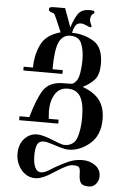

<svg xmlns="http://www.w3.org/2000/svg" viewBox="-63 -818 700 1066"><g transform="rotate(5 287.0 -285.0)"><path d="M172 183Q140 183 115.5 165Q91 147 77 118Q63 89 63 57Q63 3 92.5 -28.5Q122 -60 162 -60Q179 -60 201 -54Q223 -48 242 -40Q262 -32 284.5 -23.5Q307 -15 318 -15Q370 -15 387 -62Q403 -107 403 -174Q403 -255 380.5 -291.5Q358 -328 310 -328Q264 -328 240 -290.5Q216 -253 216 -194L219 -152H274V-130H56V-152H111Q138 -251 171 -304Q204 -356 284 -356H309Q328 -356 335 -358.5Q342 -361 353 -374Q366 -388 371.5 -423.5Q377 -459 377 -492Q377 -547 361.5 -584.5Q346 -622 299 -622Q256 -622 236 -579.5Q216 -537 216 -428H273V-407H55V-428H107Q107 -496 134 -554Q161 -614 243 -636L209 -715L205 -722Q203 -726 200.5 -731Q198 -736 196 -737Q193 -739 180 -743Q167 -747 167 -757Q167 -767 174 -769.5Q181 -772 203 -772H256L294 -668Q312 -724 331.5 -748.5Q351 -773 393 -773Q406 -773 413 -771.5Q420 -770 420 -762V-761Q420 -757 411.5 -752Q403 -747 399 -724Q399 -714 403 -704Q407 -694 412 -684Q408 -678 405 -678L395 -681Q382 -687 371 -691Q360 -695 351 -695Q329 -695 319.5 -677.5Q310 -660 306 -639Q369 -639 425 -607Q481 -575 481 -480Q481 -421 456.5 -393Q432 -365 391 -345Q459 -320 488 -279Q517 -238 517 -176Q517 -85 461 -38Q405 9 343 9Q324 9 297 1Q270 -7 244 -15.5Q218 -24 202 -24Q176 -24 166.5 -3.5Q157 17 157 57Q157 100 168.5 124Q180 148 202 148Q212 148 225 143Q236 139 275 114Q314 91 350 75.5Q386 60 426 60Q467 60 497.5 82Q528 104 528 142Q528 165 513 184Q498 203 473 203Q436 203 426.5 185Q417 167 417 141Q417 113 411 103Q405 93 378 93Q360 93 339 103Q318 113 280 137Q243 162 217.5 172.5Q192 183 172 183Z"/></g></svg>

Font: Pochaevsk
Style: Regular
Weight: 400
Version: Version 1.210; ttfautohint (v1.8.4.7-5d5b)